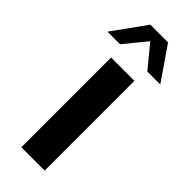

<svg xmlns="http://www.w3.org/2000/svg" viewBox="-258 -787 817 817"><g transform="rotate(45 150.0 -378.5)"><path d="M220.2 -540V0H80.1V-540ZM99.1 -756.8H206.1L309.1 -606.9H231L148.9 -707L66.9 -606.9H-8.8Z"/></g></svg>

Font: Miedinger*
Style: Bold
Weight: 700
Version: Version 001.000